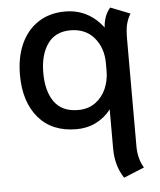

<svg xmlns="http://www.w3.org/2000/svg" viewBox="-52 -541 683 820"><g transform="rotate(-5 289.0 -131.5)"><path d="M411 105V-63Q385 -29 347 -10Q309 9 263 9Q158 9 100 -59Q42 -127 42 -243Q42 -319 68 -376Q94 -433 142.5 -464.5Q191 -496 257 -496Q357 -496 420 -413Q423 -464 451 -496L535 -463Q522 -441 516.5 -418Q511 -395 511 -356V105Q511 157 535 197L447 233Q411 179 411 105ZM412 -227V-261Q412 -326 375 -370Q338 -414 273 -414Q208 -414 175 -367Q142 -320 142 -243Q142 -164 175 -118Q208 -72 277 -72Q320 -72 350.5 -94Q381 -116 396.5 -151.5Q412 -187 412 -227Z"/></g></svg>

Font: Niramit Medium
Style: Regular
Weight: 500
Designer: Katatrad Aksorn Co.,Ltd.
Foundry: Cadson Demak Co.,Ltd.
Version: Version 1.000; ttfautohint (v1.6)